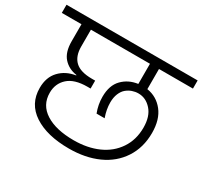

<svg xmlns="http://www.w3.org/2000/svg" viewBox="-176 -938 1166 1107"><g transform="rotate(30 407.5 -384.5)"><path d="M-28.8 -686V-740.2H844.2V-686H618.2V-551.8Q684.1 -541.5 726.1 -488.5Q768.1 -435.5 768.1 -346.2Q768.1 -249 720.7 -176.5Q673.3 -104 589.6 -66.4Q505.9 -28.8 397 -28.8Q251 -28.8 164.1 -85.7Q77.1 -142.6 77.1 -248Q77.1 -319.3 117.9 -362.3Q158.7 -405.3 223.1 -415V-418Q168.9 -425.8 135.5 -463.1Q102.1 -500.5 102.1 -571.8V-686ZM397 -84Q487.8 -84 558.3 -115.2Q628.9 -146.5 669.4 -206.8Q710 -267.1 710 -348.1Q710 -422.9 673.3 -463.9Q636.7 -504.9 586.9 -504.9Q565.9 -504.9 546.1 -498Q526.4 -491.2 509.3 -477.1Q492.2 -462.9 481.7 -437.5Q471.2 -412.1 471.2 -378.9Q471.2 -332.5 488.8 -283.2H435.1Q416 -332.5 416 -384.8Q416 -460.9 456.3 -502.2Q496.6 -543.5 558.1 -551.8V-686H165V-574.2Q165 -509.3 200 -476.6Q234.9 -443.8 311 -443.8H333V-391.1H312Q226.1 -391.1 183.6 -352.5Q141.1 -314 141.1 -252.9Q141.1 -171.4 210 -127.7Q278.8 -84 397 -84Z"/></g></svg>

Font: SVN-Poppins Light
Style: Regular
Weight: 300
Designer: Ninad Kale (Devanagari), Jonny Pinhorn (Latin)
Foundry: Indian Type Foundry
Version: Version 3.002 2017